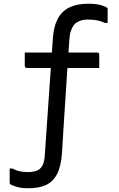

<svg xmlns="http://www.w3.org/2000/svg" viewBox="-20 -761 640 1031"><path d="M113 -479H502Q506 -479 508 -477.5Q510 -476 511.5 -474Q513 -472 513 -468Q513 -460 513 -446Q513 -432 513 -418.5Q513 -405 513 -396H124Q121 -396 118.5 -397.5Q116 -399 114.5 -401.5Q113 -404 113 -407Q113 -416 113 -429.5Q113 -443 113 -457Q113 -471 113 -479ZM129 163Q158 163 177.5 155.5Q197 148 208 127.5Q219 107 221 67Q225 9 229.5 -58Q234 -125 239 -195Q244 -265 248.5 -331Q253 -397 257 -455Q261 -513 264 -556Q268 -619 290 -660Q312 -701 352.5 -721Q393 -741 453 -741Q496 -741 522 -733.5Q548 -726 555 -719Q557 -718 557.5 -715.5Q558 -713 558 -711Q558 -706 558 -696Q558 -686 558 -675Q558 -664 558 -653.5Q558 -643 558 -638H543Q530 -644 516 -648Q502 -652 486.5 -654Q471 -656 450 -656Q429 -656 412 -650Q395 -644 381 -632Q375 -625 370 -616Q365 -607 361 -596Q357 -585 355 -571.5Q353 -558 352 -542Q350 -511 346.5 -462Q343 -413 339 -351Q335 -289 330.5 -220Q326 -151 321.5 -80Q317 -9 313 59Q308 133 286 174.5Q264 216 225.5 233Q187 250 130 250Q100 250 76 244Q52 238 38 230Q34 228 33 225.5Q32 223 32 219Q32 209 32 195Q32 181 32 167Q32 153 32 144H47Q65 154 84.5 158.5Q104 163 129 163Z"/></svg>

Font: Rec Mono Linear
Style: Regular
Weight: 400
Monospace: yes
Version: Version 1.085; ttfautohint (v1.8.4.7-5d5b)